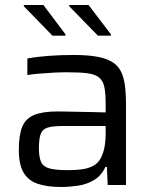

<svg xmlns="http://www.w3.org/2000/svg" viewBox="-20 -737 609 765"><path d="M223 8Q167 8 129.5 -5Q92 -18 73.5 -50Q55 -82 55 -140Q55 -198 68.5 -231.5Q82 -265 116 -279Q150 -293 211 -293Q221 -293 242.5 -292.5Q264 -292 292 -291.5Q320 -291 348.5 -290.5Q377 -290 401 -289V-321Q401 -366 395.5 -391.5Q390 -417 373 -429.5Q356 -442 325.5 -445.5Q295 -449 245 -449Q223 -449 193 -447.5Q163 -446 134.5 -443.5Q106 -441 89 -438V-504Q127 -511 174.5 -514.5Q222 -518 273 -518Q327 -518 364.5 -511.5Q402 -505 425.5 -491Q449 -477 461 -454Q473 -431 477.5 -398Q482 -365 482 -321V0H409L406 -72H400Q384 -37 354.5 -19.5Q325 -2 290 3Q255 8 223 8ZM253 -59Q282 -59 307 -62.5Q332 -66 351 -76Q370 -86 381 -106Q392 -127 396.5 -151.5Q401 -176 401 -209V-235H231Q192 -235 171 -229Q150 -223 142.5 -204Q135 -185 135 -147Q135 -110 144 -91Q153 -72 178.5 -65.5Q204 -59 253 -59ZM422 -595H370L256 -712V-717H333L422 -600ZM241 -595H189L75 -712V-717H153L241 -600Z"/></svg>

Font: Saira Thin
Style: Regular
Weight: 400
Version: Version 1.101